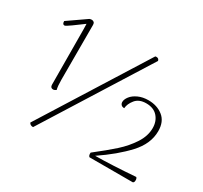

<svg xmlns="http://www.w3.org/2000/svg" viewBox="-146 -904 1184 1119"><g transform="rotate(30 446.0 -345.0)"><path d="M163 -257 161 -629Q161 -654 160 -665L130 -643Q125 -639 92.5 -615.5Q60 -592 53 -592Q39 -592 39 -614L78 -641Q147 -689 160 -698Q168 -701 175 -701Q184 -701 190 -695.5Q196 -690 196 -679V-309Q196 -267 202 -244Q191 -236 182 -236Q173 -236 168 -241.5Q163 -247 163 -257ZM609 -702Q626 -702 629 -686L191 12H188Q171 12 164 -3L602 -701Q604 -702 609 -702ZM556 -27Q633 -87 682 -131Q731 -175 764.5 -226.5Q798 -278 798 -331Q798 -377 771 -407.5Q744 -438 694 -438Q646 -438 622 -408.5Q598 -379 596 -349Q582 -349 575 -356.5Q568 -364 568 -375Q568 -393 583.5 -413Q599 -433 628.5 -446.5Q658 -460 696 -460Q755 -460 795 -428Q835 -396 835 -332Q835 -247 765.5 -172Q696 -97 588 -24Q701 -25 857 -37Q864 -32 864 -18Q864 -3 855 0H564Q554 -7 556 -27Z"/></g></svg>

Font: Arima Madurai ExtraLight
Style: Regular
Weight: 275
Designer: Joana Correia and Natanael Gama
Foundry: NDISCOVER
Version: Version 1.020